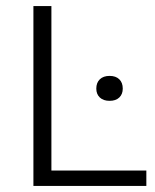

<svg xmlns="http://www.w3.org/2000/svg" viewBox="-20 -615 511 635"><path d="M90.5 0V-595H150V-51H464V0ZM342.5 -281.5Q322 -281.5 310.2 -292.5Q298.5 -303.5 298.5 -322Q298.5 -341.5 310.2 -352.8Q322 -364 342.5 -364Q363 -364 374.5 -352.8Q386 -341.5 386 -322Q386 -303.5 374.5 -292.5Q363 -281.5 342.5 -281.5Z"/></svg>

Font: Encode Sans SC Condensed Thin Light
Style: Regular
Weight: 300
Version: Version 3.002